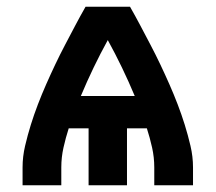

<svg xmlns="http://www.w3.org/2000/svg" viewBox="-20 -550 640 570"><path d="M47 0V-53Q47 -85 54.5 -117Q62 -149 71.5 -179.5Q81 -210 92.5 -240Q104 -270 117 -299.5Q130 -329 144 -358.5Q158 -388 173 -416.5Q188 -445 203 -473.5Q218 -502 234 -530H366Q382 -502 397 -473.5Q412 -445 427 -416.5Q442 -388 456 -358.5Q470 -329 483 -299.5Q496 -270 507.5 -240Q519 -210 528.5 -179.5Q538 -149 545.5 -117Q553 -85 553 -53V0H438V-53Q438 -83 431.5 -112Q425 -141 416 -169H357V0H243V-169H184Q175 -141 168.5 -112Q162 -83 162 -53V0ZM380 -265Q362 -308 342 -349.5Q322 -391 300 -431Q278 -391 258 -349.5Q238 -308 220 -265Z"/></svg>

Font: Iosevka Curly XBdEx
Style: Regular
Weight: 800
Width: 7
Monospace: yes
Designer: Belleve Invis
Foundry: Belleve Invis
Version: Version 11.1.0; ttfautohint (v1.8.3)